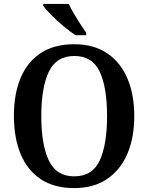

<svg xmlns="http://www.w3.org/2000/svg" viewBox="-20 -951 758 981"><path d="M359 10Q256 10 187.5 -36Q119 -82 85 -165Q51 -248 51 -359Q51 -470 85 -552Q119 -634 187.5 -679.5Q256 -725 360 -725Q458 -725 526.5 -679.5Q595 -634 630.5 -551.5Q666 -469 666 -358Q666 -247 630.5 -164.5Q595 -82 526.5 -36Q458 10 359 10ZM359 -50Q452 -50 489.5 -131Q527 -212 527 -358Q527 -504 489.5 -584.5Q452 -665 360 -665Q268 -665 229.5 -584.5Q191 -504 191 -358Q191 -212 229.5 -131Q268 -50 359 -50ZM366 -771Q338 -789 304 -817.5Q270 -846 241.5 -875Q213 -904 201 -921V-931H332Q341 -909 357 -882Q373 -855 390 -829Q407 -803 420 -784V-771Z"/></svg>

Font: Noto Serif SemiCondensed SemiBold
Style: Regular
Weight: 600
Width: 4
Designer: Monotype Design Team
Foundry: Monotype Imaging Inc.
Version: Version 2.013; ttfautohint (v1.8.4.7-5d5b)